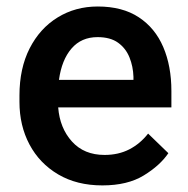

<svg xmlns="http://www.w3.org/2000/svg" viewBox="-20 -558 576 588"><path d="M293.5 9.8Q215.3 9.8 158.2 -23.9Q101.1 -57.6 70.3 -115.5Q39.6 -173.3 39.6 -246.1V-265.6Q39.6 -348.6 70.8 -409.9Q102.1 -471.2 156.5 -504.6Q210.9 -538.1 279.3 -538.1Q355 -538.1 405 -505.1Q455.1 -472.2 480 -413.8Q504.9 -355.5 504.9 -279.3V-229H158.2Q163.1 -166 200.2 -124.8Q237.3 -83.5 300.3 -83.5Q342.8 -83.5 376 -100.6Q409.2 -117.7 433.6 -148.9L495.6 -88.9Q470.2 -51.3 420.4 -20.8Q370.6 9.8 293.5 9.8ZM278.8 -444.3Q229 -444.3 199 -409.4Q168.9 -374.5 160.6 -313.5H388.7V-322.8Q387.7 -354.5 376.5 -382.3Q365.2 -410.2 341.6 -427.2Q317.9 -444.3 278.8 -444.3Z"/></svg>

Font: Vazirmatn UI FD Medium
Style: Regular
Weight: 500
Designer: Saber Rastikerdar
Foundry: Saber Rastikerdar
Version: Version 33.003